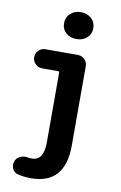

<svg xmlns="http://www.w3.org/2000/svg" viewBox="-108 -872 717 1142"><g transform="rotate(10 250.0 -301.0)"><path d="M163.1 210.9Q117.2 210.9 81.1 201.2Q57.6 194.3 48.8 170.9Q44.9 160.2 44.9 149.4Q44.9 137.7 49.8 126Q58.6 105.5 80.1 96.7Q93.8 90.8 109.4 90.8Q117.2 90.8 126 92.8Q136.7 94.7 148.4 94.7Q219.7 94.7 219.7 -14.6V-436.5Q219.7 -444.3 212.9 -444.3H115.2Q91.8 -444.3 74.7 -460.9Q57.6 -477.5 57.6 -502Q57.6 -526.4 74.7 -543Q91.8 -559.6 115.2 -559.6H311.5Q335 -559.6 352.1 -543Q369.1 -526.4 369.1 -502V-22.5Q369.1 210.9 163.1 210.9ZM286.1 -651.4Q247.1 -651.4 222.2 -673.8Q197.3 -696.3 197.3 -731.4Q197.3 -767.6 222.2 -790.5Q247.1 -813.5 286.1 -813.5Q324.2 -813.5 349.1 -790.5Q374 -767.6 374 -731.4Q374 -696.3 349.1 -673.8Q324.2 -651.4 286.1 -651.4Z"/></g></svg>

Font: Gen Jyuu Gothic Monospace Bold
Style: Bold
Weight: 700
Designer: [Source Han Sans]
Ryoko NISHIZUKA  (kana & ideographs); Paul D. Hunt (Latin, Greek & Cyrillic); Wenlong ZHANG  (bopomofo
Version: Version 1.002.20150607